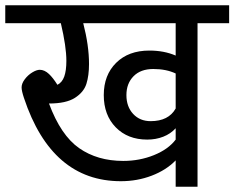

<svg xmlns="http://www.w3.org/2000/svg" viewBox="-40 -709 890 729"><path d="M830 -621H710V0H627V-100Q591 -63 536 -42Q481 -21 419 -21Q156 -21 51 -337Q42 -364 42 -377Q42 -392 54 -408Q66 -424 82.5 -434Q99 -444 111 -444Q129 -444 146 -428Q161 -414 178 -387Q196 -396 204 -418.5Q212 -441 212 -478Q212 -532 191 -621H-20V-689H830ZM627 -621H276Q298 -536 298 -466Q298 -422 288 -390.5Q278 -359 244.5 -337.5Q211 -316 146 -316Q191 -195 260.5 -146.5Q330 -98 428 -98Q490 -98 544.5 -120Q599 -142 627 -179V-222Q608 -201 580 -190Q552 -179 519 -179Q445 -179 399.5 -225.5Q354 -272 354 -348Q354 -424 401 -470.5Q448 -517 527 -517Q583 -517 627 -498ZM627 -430Q591 -447 542 -447Q494 -447 467 -419.5Q440 -392 440 -348Q440 -304 465.5 -276.5Q491 -249 532 -249Q600 -249 627 -297Z"/></svg>

Font: FiraGO
Style: Regular
Weight: 400
Designer: bBox Type
Foundry: bBox Type GmbH
Version: Version 1.001;April 20, 2020;FontCreator 12.0.0.2555 64-bit